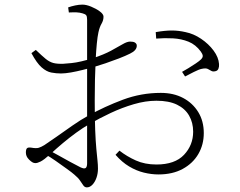

<svg xmlns="http://www.w3.org/2000/svg" viewBox="-20 -782 1040 831"><path d="M666 -27Q635 -27 602.5 -35Q570 -43 539 -61.5Q508 -80 480 -112L497 -130Q529 -105 568 -87.5Q607 -70 657 -70Q737 -70 776.5 -112Q816 -154 816 -212Q816 -251 798.5 -281.5Q781 -312 746 -329Q711 -346 657 -346Q610 -346 559 -331Q508 -316 459 -293Q410 -270 367 -245Q339 -229 309.5 -207.5Q280 -186 252 -162.5Q224 -139 198 -115Q170 -90 156 -83Q142 -76 133 -76Q126 -76 119.5 -80Q113 -84 106 -91Q98 -99 95 -106.5Q92 -114 92 -122Q92 -135 96.5 -140Q101 -145 115 -143Q137 -139 148 -142.5Q159 -146 172 -154Q192 -167 224.5 -190Q257 -213 293.5 -238.5Q330 -264 363 -282Q433 -321 512 -350.5Q591 -380 676 -380Q731 -380 772.5 -358Q814 -336 838 -297Q862 -258 862 -206Q862 -156 838.5 -115.5Q815 -75 771 -51Q727 -27 666 -27ZM356 29Q347 29 341 21Q335 13 327 0.5Q319 -12 302 -26Q292 -35 269 -51.5Q246 -68 220.5 -86Q195 -104 174 -115L188 -134Q207 -124 232 -110Q257 -96 282.5 -82Q308 -68 328 -58Q345 -50 351 -55Q357 -60 357 -75Q357 -110 357 -170.5Q357 -231 357 -327Q357 -374 357 -431Q357 -488 357 -542.5Q357 -597 357 -639Q357 -681 357 -697Q357 -711 353 -716Q349 -721 338 -724Q325 -728 311 -728.5Q297 -729 278 -728L275 -750Q289 -755 305.5 -758.5Q322 -762 337 -762Q353 -762 374 -753.5Q395 -745 411.5 -733Q428 -721 428 -710Q428 -694 419.5 -679.5Q411 -665 406 -642Q402 -624 399 -593Q396 -562 394 -522Q392 -482 391 -437Q390 -392 390 -346Q390 -269 392 -219Q394 -169 397 -137.5Q400 -106 402 -87Q404 -68 404 -52Q404 -31 397.5 -12.5Q391 6 380 17.5Q369 29 356 29ZM244 -464Q223 -464 202 -468Q181 -472 160 -490.5Q139 -509 116 -552L135 -566Q162 -540 178 -527Q194 -514 210.5 -509.5Q227 -505 254 -506Q270 -507 289.5 -509Q309 -511 332.5 -516.5Q356 -522 382 -530Q430 -546 460.5 -562.5Q491 -579 510.5 -590.5Q530 -602 543 -602Q550 -602 555.5 -601Q561 -600 564.5 -597.5Q568 -595 570 -592Q572 -589 572 -584Q572 -564 543 -550Q523 -540 494.5 -529Q466 -518 436.5 -508Q407 -498 383 -491Q364 -486 338.5 -479.5Q313 -473 287.5 -468.5Q262 -464 244 -464ZM913 -474Q902 -471 895 -475Q888 -479 879.5 -483.5Q871 -488 853 -484Q842 -482 819 -470.5Q796 -459 781 -451L768 -471Q779 -477 795.5 -487Q812 -497 827.5 -507.5Q843 -518 850 -525Q858 -533 857.5 -540.5Q857 -548 849 -559Q827 -589 796 -601.5Q765 -614 729 -616Q693 -618 656 -615L654 -643Q694 -650 723.5 -650Q753 -650 783 -643Q818 -636 850.5 -614Q883 -592 904.5 -563Q926 -534 928 -505Q929 -494 925.5 -485Q922 -476 913 -474Z"/></svg>

Font: Noto Serif JP ExtraLight
Style: Regular
Weight: 200
Designer: Ryoko NISHIZUKA  (kana & ideographs); Frank Grießhammer (Latin, Greek & Cyrillic); Wenlong ZHANG  (bopomofo); Sandoll Co
Foundry: Adobe
Version: Version 2.002-H1;hotconv 1.1.0;makeotfexe 2.6.0